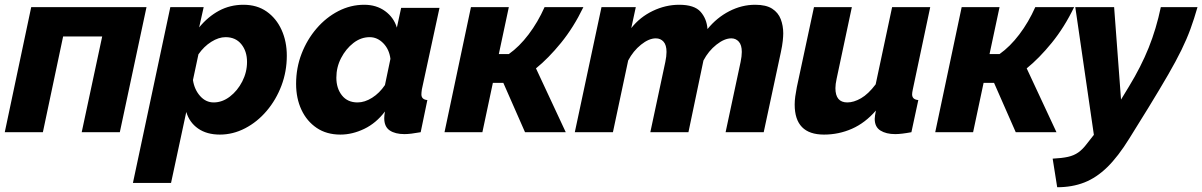

<svg xmlns="http://www.w3.org/2000/svg" viewBox="-20 -555 5047 806"><path d="M0 0 111 -525H595L483 0H323L409 -402H245L160 0Z M695 -525H835L816 -440Q853 -485 899.5 -510Q946 -535 1002 -535Q1059 -535 1099.5 -506.5Q1140 -478 1162 -429.5Q1184 -381 1184 -321Q1184 -255 1161.5 -195.5Q1139 -136 1099.5 -89.5Q1060 -43 1009 -16.5Q958 10 903 10Q848 10 811.5 -15.5Q775 -41 762 -85L698 213H538ZM877 -125Q913 -125 945 -149.5Q977 -174 997 -213Q1017 -252 1017 -295Q1017 -340 993 -369.5Q969 -399 927 -399Q898 -399 867 -379.5Q836 -360 813 -327L790 -219Q796 -179 820 -152Q844 -125 877 -125Z M1409 10Q1351 10 1309.5 -18Q1268 -46 1245.5 -94Q1223 -142 1223 -203Q1223 -270 1246 -329.5Q1269 -389 1309 -435.5Q1349 -482 1400.5 -508.5Q1452 -535 1509 -535Q1560 -535 1596.5 -508.5Q1633 -482 1646 -439L1664 -522H1825L1751 -180Q1749 -166 1749 -159Q1749 -137 1774 -135L1746 0Q1702 8 1678 8Q1639 8 1616 -7.5Q1593 -23 1593 -59Q1593 -71 1596 -87Q1559 -38 1509 -14Q1459 10 1409 10ZM1481 -125Q1511 -125 1542 -144.5Q1573 -164 1596 -198L1619 -308Q1614 -348 1589 -373.5Q1564 -399 1532 -399Q1495 -399 1463.5 -374.5Q1432 -350 1412 -311.5Q1392 -273 1392 -229Q1392 -184 1415.5 -154.5Q1439 -125 1481 -125Z M1846 0 1957 -525H2116L2074 -328H2116Q2160 -359 2199 -410.5Q2238 -462 2266 -525H2429Q2388 -440 2335 -375Q2282 -310 2230 -268L2355 0H2184L2093 -207H2049L2005 0Z M2505 -525H2649L2630 -437Q2666 -483 2720 -509Q2774 -535 2831 -535Q2895 -535 2921 -505.5Q2947 -476 2950 -433Q2989 -481 3041.5 -508Q3094 -535 3150 -535Q3196 -535 3221.5 -518.5Q3247 -502 3257.5 -474.5Q3268 -447 3268 -415Q3268 -403 3266 -383.5Q3264 -364 3258 -336L3186 0H3026L3089 -295Q3094 -319 3094 -337Q3094 -366 3081.5 -380Q3069 -394 3050 -394Q3021 -394 2987.5 -367.5Q2954 -341 2933 -301L2870 0H2710L2773 -295Q2778 -319 2778 -337Q2778 -366 2765.5 -380Q2753 -394 2733 -394Q2704 -394 2671 -367.5Q2638 -341 2617 -301L2553 0H2393Z M3439 10Q3316 10 3316 -116Q3316 -132 3318.5 -150.5Q3321 -169 3325 -189L3397 -525H3556L3492 -224Q3487 -201 3487 -185Q3487 -125 3537 -125Q3564 -125 3594.5 -142.5Q3625 -160 3656 -201L3725 -525H3885L3812 -180Q3809 -166 3809 -159Q3809 -137 3835 -135L3806 0Q3763 8 3738 8Q3700 8 3676 -7Q3652 -22 3652 -56Q3652 -66 3657 -91Q3612 -39 3556.5 -14.5Q3501 10 3439 10Z M3906 0 4017 -525H4176L4134 -328H4176Q4220 -359 4259 -410.5Q4298 -462 4326 -525H4489Q4448 -440 4395 -375Q4342 -310 4290 -268L4415 0H4244L4153 -207H4109L4065 0Z M4399 111Q4438 109 4463 103.5Q4488 98 4506.5 85Q4525 72 4543 48L4572 11L4494 -525H4657L4686 -137L4720 -193Q4770 -275 4802 -354.5Q4834 -434 4853 -525H5007Q4993 -476 4977.5 -433.5Q4962 -391 4939.5 -345Q4917 -299 4883.5 -241Q4850 -183 4801 -103L4721 26Q4674 102 4628.5 146.5Q4583 191 4532 211Q4481 231 4418 231Z"/></svg>

Font: Raleway ExtraBold
Style: Italic
Weight: 800
Italic angle: -12°
Designer: Matt McInerney, Pablo Impallari, Rodrigo Fuenzalida
Foundry: Matt McInerney, Pablo Impallari, Rodrigo Fuenzalida
Version: Version 4.026